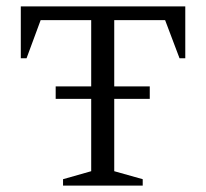

<svg xmlns="http://www.w3.org/2000/svg" viewBox="-20 -580 644 600"><path d="M177 0V-20L265 -45V-271H154V-310H265V-517H107L63 -398H45V-560H559V-398H541L496 -517H337V-310H448V-271H337V-45L426 -20V0Z"/></svg>

Font: Spectral SC Light
Style: Regular
Weight: 300
Designer: Jean-Baptiste Levee
Foundry: Production Type
Version: Version 2.001